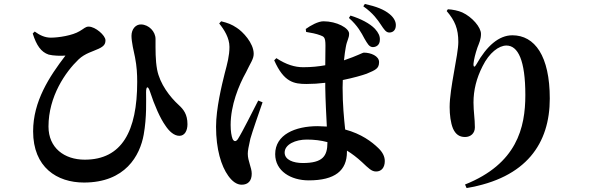

<svg xmlns="http://www.w3.org/2000/svg" viewBox="-20 -872 3040 974"><path d="M146 -702C165 -642 188 -608 227 -595C250 -589 290 -588 312 -590C230 -483 148 -358 148 -206C148 -23 269 54 406 54C616 54 690 -83 709 -189C725 -278 721 -365 721 -403C721 -436 731 -438 741 -407C763 -339 793 -271 819 -235C838 -206 863 -183 890 -183C917 -183 931 -209 931 -242C931 -292 911 -317 887 -339C842 -380 791 -446 777 -519C768 -568 769 -618 769 -674C769 -712 735 -747 696 -748C669 -749 647 -725 647 -690C647 -660 659 -608 665 -581C674 -535 676 -496 676 -457C676 -206 598 -62 410 -62C306 -62 226 -122 226 -230C226 -383 312 -507 379 -571C412 -602 452 -611 481 -625C509 -638 515 -650 515 -668C515 -692 464 -737 430 -737C413 -737 407 -727 384 -714C348 -692 277 -681 238 -681C208 -681 182 -693 156 -712Z M1829 -676C1844 -651 1852 -634 1871 -633C1889 -633 1907 -644 1907 -670C1908 -688 1901 -705 1882 -726C1856 -753 1810 -777 1758 -793L1750 -781C1795 -741 1813 -706 1829 -676ZM1912 -747C1928 -723 1938 -707 1955 -707C1976 -707 1988 -722 1988 -743C1989 -760 1980 -781 1957 -800C1928 -824 1889 -839 1831 -852L1823 -840C1873 -805 1896 -771 1912 -747ZM1092 -753C1117 -722 1144 -680 1144 -634C1144 -589 1133 -549 1120 -500C1105 -440 1076 -321 1076 -229C1076 -115 1102 -30 1138 20C1158 48 1181 65 1206 65C1239 65 1257 45 1257 9C1257 -22 1237 -55 1237 -92C1237 -107 1241 -128 1250 -168C1260 -204 1293 -298 1312 -353L1290 -362C1264 -312 1210 -203 1187 -167C1177 -152 1167 -153 1160 -167C1154 -182 1150 -207 1150 -238C1150 -338 1191 -439 1228 -505C1250 -552 1267 -572 1267 -599C1267 -654 1211 -712 1181 -731C1156 -748 1135 -756 1102 -764ZM1641 -151V-149C1641 -80 1617 -45 1516 -45C1468 -45 1424 -61 1424 -98C1424 -140 1480 -164 1536 -164C1573 -164 1608 -160 1641 -151ZM1533 -710C1558 -706 1584 -701 1605 -693C1623 -686 1631 -684 1631 -641L1630 -541C1597 -535 1560 -531 1518 -531C1476 -531 1432 -544 1382 -577L1371 -566C1420 -455 1471 -446 1535 -446C1566 -446 1598 -448 1630 -452V-429C1631 -363 1635 -289 1638 -230L1592 -232C1477 -232 1376 -189 1376 -90C1376 -4 1456 43 1546 43C1680 43 1740 -7 1740 -102V-108C1766 -92 1791 -73 1817 -49C1850 -18 1865 -2 1888 -2C1915 -2 1932 -22 1932 -55C1932 -78 1921 -100 1899 -121C1866 -153 1813 -193 1731 -215C1725 -272 1718 -342 1718 -427L1719 -466C1773 -477 1818 -490 1840 -498C1885 -517 1903 -524 1903 -557C1903 -588 1861 -605 1826 -605C1819 -605 1793 -589 1725 -566C1728 -594 1731 -617 1734 -632C1740 -668 1751 -677 1751 -701C1751 -730 1688 -764 1621 -764C1594 -764 1556 -743 1531 -725Z M2246 -816C2288 -767 2305 -726 2305 -659C2305 -593 2261 -426 2261 -329C2261 -290 2266 -249 2278 -220C2291 -191 2310 -177 2339 -177C2368 -177 2389 -196 2389 -226C2389 -271 2382 -305 2382 -352C2382 -415 2397 -475 2428 -536C2462 -605 2511 -641 2549 -641C2608 -641 2645 -566 2645 -390C2645 -224 2602 -41 2339 64L2347 82C2651 31 2769 -145 2769 -372C2769 -588 2693 -693 2579 -693C2511 -693 2449 -639 2397 -546C2388 -529 2381 -530 2382 -549C2384 -569 2391 -599 2402 -631C2411 -654 2420 -673 2420 -700C2420 -734 2375 -786 2325 -809C2305 -818 2275 -824 2252 -825Z"/></svg>

Font: Noto Serif KR
Style: Bold
Weight: 700
Designer: Ryoko NISHIZUKA 西塚涼子 (kana & ideographs); Frank Grießhammer (Latin, Greek & Cyrillic); Wenlong ZHANG 张文龙 (bopomofo); San
Foundry: Adobe
Version: Version 2.001;hotconv 1.1.0;makeotfexe 2.6.0